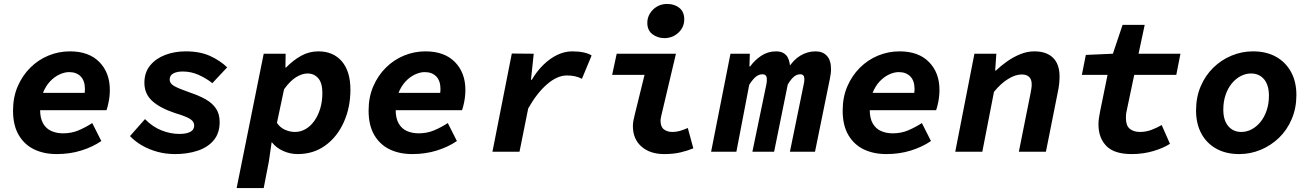

<svg xmlns="http://www.w3.org/2000/svg" viewBox="-20 -768 6640 972"><path d="M267 12Q203 12 153.5 -11.5Q104 -35 75 -84Q46 -133 46 -208Q46 -276 69.5 -330.5Q93 -385 133 -425Q173 -465 225 -486.5Q277 -508 334 -508Q430 -508 483 -454Q536 -400 536 -313Q536 -282 530 -252Q524 -222 519 -210H149L164 -298H444L404 -278Q407 -286 408.5 -296.5Q410 -307 410 -316Q410 -359 388.5 -381Q367 -403 330 -403Q307 -403 281 -391Q255 -379 233 -355.5Q211 -332 197 -296.5Q183 -261 183 -214Q183 -169 198.5 -142.5Q214 -116 240.5 -104.5Q267 -93 299 -93Q342 -93 377.5 -108Q413 -123 447 -145L493 -54Q449 -24 391.5 -6Q334 12 267 12Z M866 12Q819 12 777 0.5Q735 -11 700 -31Q665 -51 638 -79L714 -165Q752 -126 797.5 -108Q843 -90 888 -90Q924 -90 943.5 -100.5Q963 -111 963 -132Q963 -146 954 -156Q945 -166 923.5 -175.5Q902 -185 865 -196Q790 -221 750.5 -257Q711 -293 711 -349Q711 -401 740 -436.5Q769 -472 816.5 -490Q864 -508 920 -508Q993 -508 1044 -484.5Q1095 -461 1130 -427L1055 -347Q1025 -371 986.5 -388.5Q948 -406 905 -406Q875 -406 857 -396Q839 -386 839 -365Q839 -345 862.5 -332Q886 -319 943 -299Q988 -284 1021.5 -265Q1055 -246 1073.5 -218.5Q1092 -191 1092 -150Q1092 -94 1062 -58Q1032 -22 980.5 -5Q929 12 866 12Z M1178 184 1315 -496H1426L1425 -426H1428Q1464 -463 1504.5 -485.5Q1545 -508 1592 -508Q1667 -508 1710.5 -457.5Q1754 -407 1754 -314Q1754 -224 1720.5 -149.5Q1687 -75 1627 -31.5Q1567 12 1487 12Q1448 12 1413 -4Q1378 -20 1357 -47H1355L1341 50L1315 184ZM1473 -100Q1502 -100 1527 -114.5Q1552 -129 1571 -155.5Q1590 -182 1601 -218Q1612 -254 1612 -297Q1612 -348 1591 -372Q1570 -396 1537 -396Q1509 -396 1478.5 -377Q1448 -358 1418 -316L1382 -146Q1398 -122 1423 -111Q1448 -100 1473 -100Z M2067 12Q2003 12 1953.5 -11.5Q1904 -35 1875 -84Q1846 -133 1846 -208Q1846 -276 1869.5 -330.5Q1893 -385 1933 -425Q1973 -465 2025 -486.5Q2077 -508 2134 -508Q2230 -508 2283 -454Q2336 -400 2336 -313Q2336 -282 2330 -252Q2324 -222 2319 -210H1949L1964 -298H2244L2204 -278Q2207 -286 2208.5 -296.5Q2210 -307 2210 -316Q2210 -359 2188.5 -381Q2167 -403 2130 -403Q2107 -403 2081 -391Q2055 -379 2033 -355.5Q2011 -332 1997 -296.5Q1983 -261 1983 -214Q1983 -169 1998.5 -142.5Q2014 -116 2040.5 -104.5Q2067 -93 2099 -93Q2142 -93 2177.5 -108Q2213 -123 2247 -145L2293 -54Q2249 -24 2191.5 -6Q2134 12 2067 12Z M2473 0 2571 -497 2682 -496 2668 -364H2672Q2698 -408 2731.5 -440.5Q2765 -473 2802 -490.5Q2839 -508 2877 -508Q2909 -508 2935 -502.5Q2961 -497 2975 -487L2926 -369Q2909 -378 2890.5 -382Q2872 -386 2850 -386Q2801 -386 2749.5 -341.5Q2698 -297 2654 -219L2610 0Z M3342 12Q3271 12 3227.5 -26Q3184 -64 3184 -130Q3184 -144 3187 -159Q3190 -174 3194 -190L3243 -389H3079L3102 -496H3402L3328 -183Q3327 -177 3325.5 -170.5Q3324 -164 3324 -157Q3324 -126 3341 -113Q3358 -100 3384 -100Q3403 -100 3421 -105Q3439 -110 3462 -120L3490 -17Q3458 -4 3423 4Q3388 12 3342 12ZM3343 -575Q3310 -575 3283.5 -594.5Q3257 -614 3257 -653Q3257 -678 3270.5 -700Q3284 -722 3306.5 -735Q3329 -748 3357 -748Q3395 -748 3419.5 -728Q3444 -708 3444 -670Q3444 -630 3414.5 -602.5Q3385 -575 3343 -575Z M3580 0 3678 -496H3776L3774 -432H3778Q3800 -463 3833.5 -485.5Q3867 -508 3910 -508Q3942 -508 3959.5 -489Q3977 -470 3980 -429L3969 -421Q3996 -465 4032 -486.5Q4068 -508 4109 -508Q4145 -508 4166 -485.5Q4187 -463 4187 -419Q4187 -406 4185.5 -394.5Q4184 -383 4181 -368L4106 0H3979L4049 -342Q4051 -351 4051.5 -356Q4052 -361 4052 -366Q4052 -381 4046.5 -386.5Q4041 -392 4031 -392Q4014 -392 3999 -379.5Q3984 -367 3968 -340L3899 0H3789L3860 -342Q3862 -351 3862 -356Q3862 -361 3862 -366Q3862 -381 3856 -386.5Q3850 -392 3840 -392Q3822 -392 3806.5 -379.5Q3791 -367 3773 -339L3708 0Z M4467 12Q4403 12 4353.5 -11.5Q4304 -35 4275 -84Q4246 -133 4246 -208Q4246 -276 4269.5 -330.5Q4293 -385 4333 -425Q4373 -465 4425 -486.5Q4477 -508 4534 -508Q4630 -508 4683 -454Q4736 -400 4736 -313Q4736 -282 4730 -252Q4724 -222 4719 -210H4349L4364 -298H4644L4604 -278Q4607 -286 4608.5 -296.5Q4610 -307 4610 -316Q4610 -359 4588.5 -381Q4567 -403 4530 -403Q4507 -403 4481 -391Q4455 -379 4433 -355.5Q4411 -332 4397 -296.5Q4383 -261 4383 -214Q4383 -169 4398.5 -142.5Q4414 -116 4440.5 -104.5Q4467 -93 4499 -93Q4542 -93 4577.5 -108Q4613 -123 4647 -145L4693 -54Q4649 -24 4591.5 -6Q4534 12 4467 12Z M4816 0 4913 -496H5024L5018 -411H5022Q5047 -435 5079 -457.5Q5111 -480 5146 -494Q5181 -508 5216 -508Q5278 -508 5311 -475.5Q5344 -443 5344 -381Q5344 -363 5342 -344Q5340 -325 5336 -306L5275 0H5138L5196 -290Q5199 -305 5201 -317.5Q5203 -330 5203 -341Q5203 -366 5190 -378.5Q5177 -391 5152 -391Q5121 -391 5084 -368.5Q5047 -346 5012 -303L4953 0Z M5709 12Q5621 12 5581 -29Q5541 -70 5541 -138Q5541 -153 5543 -168Q5545 -183 5549 -203L5587 -389H5457L5477 -490L5614 -496L5663 -642H5775L5744 -496H5956L5935 -389H5722L5684 -208Q5681 -195 5680.5 -187Q5680 -179 5680 -170Q5680 -132 5699.5 -116Q5719 -100 5751 -100Q5782 -100 5810.5 -111Q5839 -122 5861 -135L5903 -40Q5869 -18 5818 -3Q5767 12 5709 12Z M6254 12Q6186 12 6137 -15.5Q6088 -43 6061.5 -92.5Q6035 -142 6035 -209Q6035 -276 6058.5 -331Q6082 -386 6122.5 -425.5Q6163 -465 6215 -486.5Q6267 -508 6323 -508Q6391 -508 6440 -480.5Q6489 -453 6516 -403.5Q6543 -354 6543 -287Q6543 -221 6519.5 -165.5Q6496 -110 6455 -70.5Q6414 -31 6362 -9.5Q6310 12 6254 12ZM6264 -100Q6292 -100 6317 -113.5Q6342 -127 6361.5 -151Q6381 -175 6392.5 -209Q6404 -243 6404 -283Q6404 -337 6379.5 -366.5Q6355 -396 6313 -396Q6286 -396 6260.5 -382.5Q6235 -369 6215.5 -345Q6196 -321 6184.5 -287.5Q6173 -254 6173 -213Q6173 -159 6198 -129.5Q6223 -100 6264 -100Z"/></svg>

Font: Source Code Pro ExtraLight
Style: Bold Italic
Weight: 700
Italic angle: -11°
Monospace: yes
Version: Version 1.016;hotconv 1.0.116;makeotfexe 2.5.65601